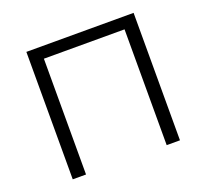

<svg xmlns="http://www.w3.org/2000/svg" viewBox="-120 -846 1066 991"><g transform="rotate(-20 412.5 -350.0)"><path d="M191 0V-636H634V0H707V-700H118V0Z"/></g></svg>

Font: Montserrat Z
Style: Regular
Weight: 400
Designer: Julieta Ulanovsky
Foundry: Julieta Ulanovsky
Version: Version 8.000